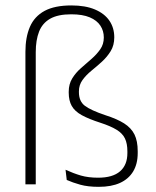

<svg xmlns="http://www.w3.org/2000/svg" viewBox="-20 -696 588 725"><path d="M76 -500.5Q76 -555.5 93 -594.8Q110 -634 148.2 -654.8Q186.5 -675.5 249.5 -675.5Q302.5 -675.5 338.5 -660.2Q374.5 -645 393 -618Q411.5 -591 411.5 -555Q411.5 -525 398 -503Q384.5 -481 364.8 -463Q345 -445 325 -428.8Q305 -412.5 291.5 -393.8Q278 -375 278 -351V-348Q278 -313.5 300.5 -296.5Q323 -279.5 378 -261Q422 -247 448.8 -230Q475.5 -213 487.8 -188.2Q500 -163.5 500 -125V-118Q500 -77 482.8 -48.5Q465.5 -20 433 -5.2Q400.5 9.5 353 9.5Q312 9.5 283.2 1.5Q254.5 -6.5 232 -16.5L227.5 -55Q257 -41.5 285.2 -33.2Q313.5 -25 350.5 -25Q405.5 -25 433.2 -49Q461 -73 461 -118V-124.5Q461 -154 451.8 -173.2Q442.5 -192.5 420 -206.2Q397.5 -220 359 -232.5Q315.5 -246.5 289 -261Q262.5 -275.5 251 -295.8Q239.5 -316 239.5 -346.5V-349.5Q239.5 -378.5 252.8 -400Q266 -421.5 286 -439Q306 -456.5 325.5 -473.5Q345 -490.5 358.5 -509.8Q372 -529 372 -554.5Q372 -579.5 359 -599.2Q346 -619 319 -630.5Q292 -642 249 -642Q198.5 -642 169.2 -625.2Q140 -608.5 127.5 -576.5Q115 -544.5 115 -499V0H76Z"/></svg>

Font: Anek Telugu ExtraLight
Style: Regular
Weight: 250
Version: Version 1.003